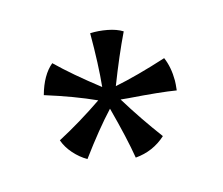

<svg xmlns="http://www.w3.org/2000/svg" viewBox="-61 -838 584 502"><g transform="rotate(-15 230.5 -587.5)"><path d="M389 -647Q401 -619 401 -583Q401 -575 399 -557Q356 -564 272 -570L251 -572Q289 -510 333 -451Q298 -419 250 -415Q241 -470 218 -556Q177 -512 127 -444Q108 -455 92.5 -472.5Q77 -490 70 -510Q131 -542 194 -585Q137 -611 60 -635Q74 -686 103 -710Q146 -668 213 -616Q219 -675 219 -760Q241 -761 265 -756.5Q289 -752 305 -742Q277 -684 248 -609Q308 -621 389 -647Z"/></g></svg>

Font: Vollkorn SC SemiBold
Style: Regular
Weight: 600
Designer: Friedrich Althausen
Foundry: Friedrich Althausen
Version: Version 4.015